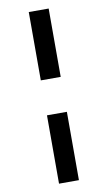

<svg xmlns="http://www.w3.org/2000/svg" viewBox="-106 -810 614 1093"><g transform="rotate(-10 201.0 -263.0)"><path d="M143 -759H258V-364H143ZM143 -162H258V233H143Z"/></g></svg>

Font: Noto Sans Display ExtraCondensed
Style: Regular
Weight: 400
Width: 2
Version: Version 2.003